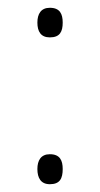

<svg xmlns="http://www.w3.org/2000/svg" viewBox="-20 -557 257 493"><path d="M76 -499C76 -476 85 -461 108 -461C134 -461 141 -476 141 -499C141 -521 134 -537 108 -537C85 -537 76 -521 76 -499ZM76 -123C76 -100 85 -84 108 -84C134 -84 141 -99 141 -123C141 -145 134 -161 108 -161C85 -161 76 -145 76 -123Z"/></svg>

Font: Noto Sans Kannada UI SemiCondensed ExtraLight
Style: Regular
Weight: 200
Width: 4
Designer: Jelle Bosma - Monotype Design Team
Foundry: Monotype Imaging Inc.
Version: Version 2.005